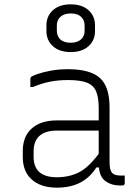

<svg xmlns="http://www.w3.org/2000/svg" viewBox="-20 -855 640 885"><path d="M485 -361V-106Q485 -70 498 -57Q509 -46 534 -46H555V-11Q555 0 544 0H532Q495 0 467.5 -19Q440 -38 436 -83H424Q396 -38 351 -14Q306 10 242 10Q169 10 127 -27Q85 -64 85 -131V-159Q85 -227 127 -263.5Q169 -300 242 -300H435V-356Q435 -407 422.5 -435Q410 -463 379.5 -474.5Q349 -486 294 -486Q248 -486 210.5 -478.5Q173 -471 132 -454H120V-492Q120 -497 123 -500Q128 -505 152 -513.5Q176 -522 213 -529Q250 -536 294 -536Q395 -536 440 -496Q485 -456 485 -361ZM135 -132Q135 -38 242 -38Q298 -38 342.5 -60Q387 -82 435 -146V-253H242Q186 -253 159 -226Q135 -202 135 -158ZM306 -835Q358 -835 388 -808Q418 -781 418 -738V-712Q418 -669 388 -642Q358 -615 306 -615Q254 -615 224 -642Q194 -669 194 -712V-738Q194 -781 224 -808Q254 -835 306 -835ZM306 -793Q276 -793 259 -778Q242 -763 242 -737V-713Q242 -689 258 -673Q275 -658 306 -658Q336 -658 353 -673Q370 -688 370 -713V-737Q370 -761 356 -775Q340 -793 306 -793Z"/></svg>

Font: Recursive Mn Lnr St Lt
Style: Regular
Weight: 300
Monospace: yes
Version: Version 1.079;hotconv 1.0.112;makeotfexe 2.5.65598; ttfautoh